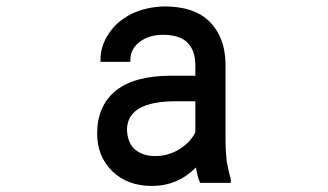

<svg xmlns="http://www.w3.org/2000/svg" viewBox="-20 -580 1040 609"><path d="M615.2 0 613.3 -3.9Q606.4 -18.6 601.6 -48.8Q543 9.8 461.9 9.8Q384.8 9.8 336.9 -36.1Q288.1 -84 288.1 -156.2Q288.1 -243.2 346.7 -292Q406.2 -339.8 522.5 -339.8H599.6V-374Q599.6 -418.9 575.2 -444.3Q551.8 -468.8 498 -469.7Q452.1 -469.7 421.9 -446.3Q393.6 -423.8 393.6 -390.6V-383.8H298.8V-390.6Q298.8 -434.6 325.2 -473.6Q349.6 -511.7 397.5 -536.1Q445.3 -558.6 502 -559.6Q595.7 -559.6 644.5 -511.7Q693.4 -462.9 695.3 -379.9V-131.8Q695.3 -104.5 699.2 -67.4Q707 -27.3 710.9 -16.6L711.9 -15.6V0ZM407.2 -106.4Q432.6 -85 472.7 -85Q512.7 -85 548.8 -106.4Q584 -128.9 599.6 -160.2V-258.8H538.1Q383.8 -258.8 382.8 -168.9Q383.8 -128.9 407.2 -106.4Z"/></svg>

Font: RobotoJAA
Style: Medium
Weight: 500
Version: Version 2.05; 2016-11-05